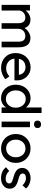

<svg xmlns="http://www.w3.org/2000/svg" viewBox="1362 -2142 790 3553"><g transform="rotate(90 1756.5 -365.0)"><path d="M70 0V-525H174V-442Q200 -482 245.5 -508Q291 -534 339 -534Q463 -534 499 -424Q523 -469 575.5 -501.5Q628 -534 680 -534Q855 -534 855 -315V0H751V-309Q751 -376 725.5 -407.5Q700 -439 646 -439Q589 -439 551 -403Q513 -367 513 -314V0H409V-311Q409 -373 382.5 -406Q356 -439 306 -439Q250 -439 212 -403.5Q174 -368 174 -316V0Z M1238 10Q1116 10 1038.5 -65Q961 -140 961 -257Q961 -380 1036 -458Q1111 -536 1229 -537Q1332 -536 1400.5 -463.5Q1469 -391 1467 -282L1466 -238H1064Q1072 -167 1122 -125.5Q1172 -84 1248 -84Q1324 -84 1393 -144L1445 -71Q1408 -35 1350.5 -12.5Q1293 10 1238 10ZM1068 -320H1362V-327Q1357 -376 1318.5 -409Q1280 -442 1229 -442Q1094 -442 1068 -320Z M1798 10Q1690 10 1618.5 -67.5Q1547 -145 1547 -263Q1547 -380 1618 -458Q1689 -536 1795 -536Q1849 -536 1896 -511.5Q1943 -487 1968 -450V-740H2071V0H1968V-86Q1948 -46 1901 -18Q1854 10 1798 10ZM1697 -395Q1652 -343 1652 -263Q1652 -183 1697 -131Q1742 -79 1812 -79Q1882 -79 1927 -131Q1972 -183 1972 -263Q1972 -343 1927 -395Q1882 -447 1812 -447Q1742 -447 1697 -395Z M2230 0V-525H2333V0ZM2211 -665Q2211 -695 2229.5 -712.5Q2248 -730 2280 -730Q2313 -730 2331 -713Q2349 -696 2349 -665Q2349 -635 2330.5 -617.5Q2312 -600 2280 -600Q2247 -600 2229 -617Q2211 -634 2211 -665Z M2727 10Q2612 10 2535.5 -67.5Q2459 -145 2459 -263Q2459 -381 2535.5 -458.5Q2612 -536 2727 -536Q2841 -536 2917.5 -458Q2994 -380 2994 -263Q2994 -146 2917.5 -68Q2841 10 2727 10ZM2564 -263Q2563 -186 2609.5 -135Q2656 -84 2727 -84Q2798 -84 2844 -135Q2890 -186 2889 -263Q2890 -341 2844 -391.5Q2798 -442 2727 -442Q2656 -442 2609.5 -391Q2563 -340 2564 -263Z M3281 10Q3145 10 3074 -81L3144 -141Q3200 -75 3290 -75Q3327 -75 3350.5 -93.5Q3374 -112 3374 -142Q3374 -168 3355 -184Q3336 -199 3268 -217Q3157 -246 3116 -294Q3087 -330 3087 -385Q3087 -450 3141 -493Q3195 -536 3275 -536Q3332 -536 3384 -513.5Q3436 -491 3468 -452L3409 -387Q3345 -451 3280 -451Q3190 -451 3190 -388Q3192 -360 3212 -344Q3235 -326 3301 -310Q3395 -286 3435 -246Q3471 -210 3471 -146Q3471 -79 3416 -34.5Q3361 10 3281 10Z"/></g></svg>

Font: Easer Grotesk
Style: Regular
Weight: 400
Designer: Boardeaser, Bonnie Shaver-Troup, Thomas Jockin
Foundry: Lexend
Version: Version 1.008;Glyphs 3.1.2 (3151)